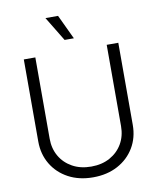

<svg xmlns="http://www.w3.org/2000/svg" viewBox="-100 -1018 910 1106"><g transform="rotate(-10 354.5 -464.5)"><path d="M355 10.7Q272.9 10.7 210.7 -22.7Q148.4 -56.2 113.5 -114.7Q78.6 -173.3 78.6 -247.6V-727.5H146V-252Q146 -194.3 171.9 -149.4Q197.8 -104.5 244.9 -78.4Q292 -52.2 355 -52.2Q418 -52.2 464.8 -78.4Q511.7 -104.5 537.6 -149.4Q563.5 -194.3 563.5 -252V-727.5H631.3V-247.6Q631.3 -172.9 596.4 -114.5Q561.5 -56.2 499.3 -22.7Q437 10.7 355 10.7ZM329.6 -797.4 242.7 -940.4H316.4L383.8 -797.4Z"/></g></svg>

Font: Inter 24pt Light
Style: Regular
Weight: 300
Designer: Rasmus Andersson
Foundry: rsms
Version: Version 4.001;git-66647c0bb